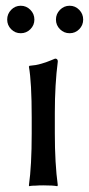

<svg xmlns="http://www.w3.org/2000/svg" viewBox="-20 -642 308 665"><path d="M89.8 -234.9Q89.8 -357.4 80.1 -411.1L82 -414.1Q93.3 -415 103.5 -416.7Q113.8 -418.5 124 -421.6Q134.3 -424.8 139.6 -426.5Q145 -428.2 156.7 -433.1Q168.5 -438 170.9 -439Q180.2 -439 180.2 -429.2Q169.9 -349.1 169.9 -251V-180.2Q169.9 -75.2 180.2 0L178.2 2.9Q164.1 0 129.9 0Q114.3 0 102.1 1Q89.8 1 85.4 2L81.1 2.9L80.1 0Q89.8 -67.9 89.8 -180.2ZM187.7 -540.8Q173.8 -554.7 173.8 -574.2Q173.8 -593.8 187.7 -607.9Q201.7 -622.1 221.2 -622.1Q240.7 -622.1 254.4 -607.9Q268.1 -593.8 268.1 -574.2Q268.1 -554.7 254.4 -540.8Q240.7 -526.9 221.2 -526.9Q201.7 -526.9 187.7 -540.8ZM18.6 -540.8Q4.9 -554.7 4.9 -574.2Q4.9 -593.8 18.6 -607.9Q32.2 -622.1 51.8 -622.1Q71.3 -622.1 85.2 -607.9Q99.1 -593.8 99.1 -574.2Q99.1 -554.7 85.2 -540.8Q71.3 -526.9 51.8 -526.9Q32.2 -526.9 18.6 -540.8Z"/></svg>

Font: Linux Biolinum
Style: Regular
Weight: 400
Designer: Philipp H. Poll
Foundry: Philipp H. Poll
Version: Version 0.6.4